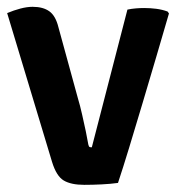

<svg xmlns="http://www.w3.org/2000/svg" viewBox="-20 -524 508 550"><path d="M345 -496.5Q357 -499 369.2 -500Q381.5 -501 393 -501Q410.5 -501 427.8 -498.8Q445 -496.5 460 -491L464 -485.5Q448 -429.5 428.2 -363Q408.5 -296.5 388.5 -229Q368.5 -161.5 350.2 -101.8Q332 -42 318 0Q296.5 3 271 4.2Q245.5 5.5 221.5 5.5Q183.5 5.5 162.5 -7Q141.5 -19.5 129 -60.5L0.5 -486.5Q19.5 -494.5 38.5 -499.5Q57.5 -504.5 73.5 -504.5Q103.5 -504.5 121.5 -491.5Q139.5 -478.5 147.5 -445.5L203 -243Q209.5 -221.5 215.2 -196Q221 -170.5 225.8 -147.8Q230.5 -125 233 -110Q234.5 -104 236.5 -103Q238.5 -102 243 -102Z"/></svg>

Font: Signika SemiBold
Style: Regular
Weight: 600
Designer: Anna Giedry
Foundry: Anna Giedry
Version: Version 2.001